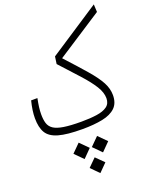

<svg xmlns="http://www.w3.org/2000/svg" viewBox="-179 -803 955 1196"><g transform="rotate(-20 298.5 -204.5)"><path d="M263.2 1.5Q161.1 1.5 105.5 -14.4Q49.8 -30.3 28.3 -66.4Q6.8 -102.5 6.8 -163.1Q6.8 -213.4 22.9 -276.4H64.5Q58.1 -244.6 54.9 -220.2Q51.8 -195.8 51.8 -172.9Q51.8 -137.7 59.3 -113.3Q66.9 -88.9 89.1 -73.7Q111.3 -58.6 155.5 -51.5Q199.7 -44.4 272.9 -44.4Q330.6 -44.4 374.5 -50.8Q418.5 -57.1 443.4 -75.2Q468.3 -93.3 468.3 -128.9Q468.3 -167 441.9 -209.5Q415.5 -252 366.5 -306.4Q317.4 -360.8 249.5 -434.6L256.3 -482.9L594.2 -704.6L596.7 -653.8L293.9 -457Q372.1 -372.1 420.4 -315.9Q468.8 -259.8 491 -217.8Q513.2 -175.8 513.2 -133.3Q513.2 -80.1 482.9 -50.8Q452.6 -21.5 396.5 -10Q340.3 1.5 263.2 1.5ZM210.9 72.3 265.1 126.5 210.9 181.2 156.7 126.5ZM333 72.3 387.2 126.5 333 181.2 278.8 126.5ZM273.4 192.4 325.7 244.1 273.4 296.9 221.2 244.1Z"/></g></svg>

Font: Cascadia Code NF ExtraLight
Style: Regular
Weight: 200
Monospace: yes
Designer: Aaron Bell
Foundry: Saja Typeworks
Version: Version 2404.023; ttfautohint (v1.8.4)